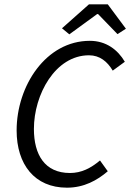

<svg xmlns="http://www.w3.org/2000/svg" viewBox="-20 -857 603 889"><path d="M267 -726 301 -698 430 -792H434L524 -699L563 -724L479 -837H392ZM57 -253C57 -96 140 12 290 12C369 12 430 -22 479 -64L443 -114C400 -78 357 -56 304 -56C187 -56 137 -141 137 -260C137 -419 236 -601 392 -601C442 -601 477 -572 502 -530L558 -571C525 -627 471 -668 396 -668C193 -668 57 -460 57 -253Z"/></svg>

Font: Cambridge Sans Italic
Style: Regular
Weight: 400
Italic angle: -11°
Version: Version 2.000;PS 002.000;hotconv 1.0.88;makeotf.lib2.5.64775